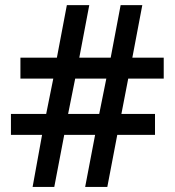

<svg xmlns="http://www.w3.org/2000/svg" viewBox="-20 -733 686 753"><path d="M482.9 -424.8 456.1 -286.1H587.9V-204.1H439.9L400.9 0H314L353 -204.1H231.9L192.9 0H107.9L145 -204.1H22.9V-286.1H161.1L189 -424.8H60.1V-506.8H203.1L242.2 -712.9H330.1L291 -506.8H414.1L453.1 -712.9H538.1L499 -506.8H622.1V-424.8ZM247.1 -286.1H369.1L397 -424.8H274.9Z"/></svg>

Font: Open Sans Semibold
Style: Regular
Weight: 600
Foundry: Ascender Corporation
Version: Version 1.10